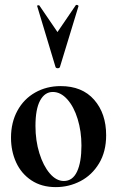

<svg xmlns="http://www.w3.org/2000/svg" viewBox="-20 -751 477 785"><path d="M25 -188Q25 -250 51 -298Q77 -346 123.5 -372.5Q170 -399 228 -399Q316 -399 365 -343Q414 -287 414 -198Q414 -131 385 -83Q356 -35 309 -10.5Q262 14 208 14Q150 14 108.5 -13.5Q67 -41 46 -87Q25 -133 25 -188ZM313 -156Q313 -214 297.5 -264.5Q282 -315 255 -345Q228 -375 196 -375Q163 -375 144 -340Q125 -305 125 -236Q125 -176 141 -124.5Q157 -73 183.5 -42Q210 -11 241 -11Q277 -11 295 -49.5Q313 -88 313 -156ZM132 -726Q131 -729 136 -729.5Q141 -730 142 -727L215 -620L290 -730Q291 -731 293 -731Q296 -731 298.5 -729.5Q301 -728 301 -726L225 -477Q223 -472 216 -472Q209 -472 207 -477Z"/></svg>

Font: Cormorant Upright
Style: Bold
Weight: 700
Designer: Christian Thalmann (Catharsis Fonts)
Foundry: Catharsis Fonts
Version: Version 3.302